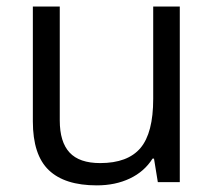

<svg xmlns="http://www.w3.org/2000/svg" viewBox="-20 -555 654 585"><path d="M162.1 -535.2V-188Q162.1 -122.6 191.9 -90.3Q221.7 -58.1 285.2 -58.1Q369.1 -58.1 408 -104Q446.8 -149.9 446.8 -253.9V-535.2H527.8V0H460.9L449.2 -71.8H444.8Q419.9 -32.2 375.7 -11.2Q331.5 9.8 274.9 9.8Q177.2 9.8 128.7 -36.6Q80.1 -83 80.1 -185.1V-535.2Z"/></svg>

Font: QFn4     
Style: Regular
Weight: 400
Foundry: Ascender Corporation
Version: Version 1.10